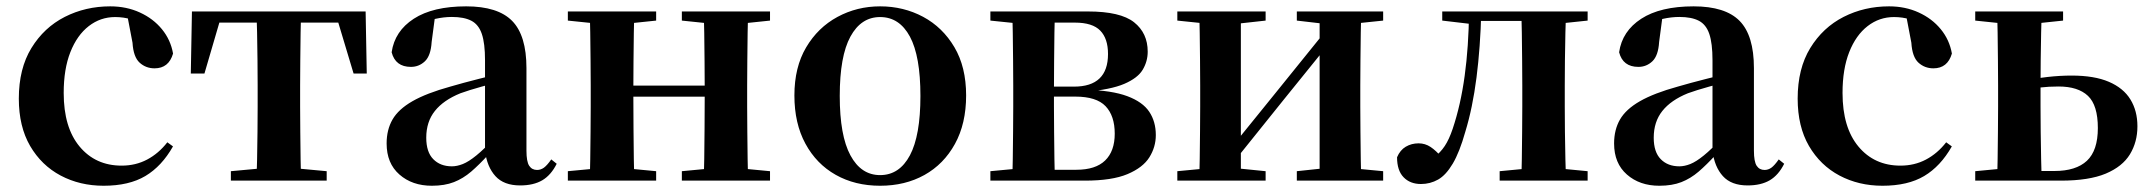

<svg xmlns="http://www.w3.org/2000/svg" viewBox="-20 -572 6804 608"><path d="M308.1 16.2Q233.1 16.2 172.2 -16Q111.3 -48.3 75.4 -109.8Q39.6 -171.4 39.6 -259.7Q39.6 -354.7 79.5 -419.9Q119.4 -485 185.1 -518.5Q250.9 -551.9 329 -551.9Q380.5 -551.9 422.8 -532.5Q465.2 -513.2 492.8 -479.5Q520.4 -445.8 528 -402.4Q514.4 -355.6 469.4 -355.6Q441.9 -355.6 422.1 -373.6Q402.4 -391.6 399.6 -436.8L381.8 -530.1L449.7 -486.3Q420.8 -503.2 396.1 -510.6Q371.4 -518 344.6 -518Q298.2 -518 261.2 -489.4Q224.1 -460.7 202.9 -407.1Q181.7 -353.5 181.7 -277.6Q181.7 -168.4 232 -108Q282.4 -47.5 365.2 -47.5Q409.5 -47.5 445.8 -66.7Q482.2 -85.9 509.9 -121.4L527.8 -108.4Q492.1 -45.4 440.3 -14.6Q388.5 16.2 308.1 16.2Z M584.2 -339.1 587.8 -535.7H1137.8L1141.4 -339.1H1099.7L1041.1 -534.2L1107 -500.4H618.6L684.5 -534.2L627.4 -339.1ZM711.1 0V-29.9L822.7 -40.2H903.6L1014.5 -29.9V0ZM792.2 0Q793.2 -25.5 794.1 -67.4Q794.9 -109.4 795.4 -154.7Q795.9 -200 795.9 -234.8V-301.2Q795.9 -335.7 795.4 -381Q794.9 -426.4 794.1 -468.7Q793.2 -511 792.2 -535.7H933.4Q932.4 -511 931.9 -468.7Q931.4 -426.4 930.9 -381Q930.4 -335.7 930.4 -301.2V-234.8Q930.4 -200 930.9 -154.7Q931.4 -109.4 931.9 -67.4Q932.4 -25.5 933.4 0Z M1347.6 16.2Q1285.2 16.2 1244.8 -19.4Q1204.3 -54.9 1204.3 -117.6Q1204.3 -161.2 1223 -193.6Q1241.7 -226.1 1286.1 -251.5Q1330.6 -277 1406.4 -297.9Q1445.8 -309.4 1495.4 -322Q1545 -334.6 1585 -344.4V-318.9Q1545 -308.9 1505 -297.6Q1464.9 -286.4 1438.1 -276.7Q1384.3 -254.9 1357.1 -220.6Q1329.8 -186.4 1329.8 -135.9Q1329.8 -90.4 1352.1 -67.9Q1374.3 -45.3 1411 -45.3Q1427.3 -45.3 1445.7 -52.6Q1464.1 -59.9 1488.4 -79.7Q1512.8 -99.4 1546.3 -135.5L1561.8 -82.4H1526.7Q1497.6 -50.6 1472.2 -28.7Q1446.7 -6.8 1417.4 4.7Q1388 16.2 1347.6 16.2ZM1627.1 15.2Q1575.6 15.2 1548.9 -14.2Q1522.2 -43.6 1515.9 -94V-96.5V-381.4Q1515.9 -434.7 1505.8 -464.5Q1495.7 -494.3 1472.6 -506.3Q1449.5 -518.3 1411 -518.3Q1385.4 -518.3 1358.3 -512.2Q1331.2 -506.1 1294.8 -491.2L1357.1 -516.3L1346.9 -439.2Q1344.3 -395.9 1325.6 -378Q1306.8 -360.2 1281.3 -360.2Q1232.1 -360.2 1220.2 -406.5Q1229.9 -473.5 1290.4 -512.7Q1350.9 -551.9 1456.1 -551.9Q1556.4 -551.9 1601.7 -505.9Q1647.1 -459.8 1647.1 -356.2V-94.8Q1647.1 -60.3 1655.8 -47Q1664.6 -33.8 1680.7 -33.8Q1692.3 -33.8 1702.3 -40.9Q1712.3 -48.1 1725.7 -67.2L1742.9 -53.4Q1725 -17.5 1697.2 -1.1Q1669.4 15.2 1627.1 15.2Z M1846.9 0Q1848.6 -25.5 1849.1 -67.5Q1849.6 -109.6 1850.1 -154.8Q1850.6 -200 1850.6 -234.8V-301.2Q1850.6 -335.7 1850.1 -381.1Q1849.6 -426.5 1849.1 -468.7Q1848.6 -511 1846.9 -535.7H1988.6Q1987.6 -510.7 1987.1 -467.8Q1986.6 -425 1986.1 -378Q1985.6 -331 1985.6 -291.8V-270.6Q1985.6 -217.9 1986.1 -165Q1986.6 -112.1 1987.1 -68.6Q1987.6 -25.1 1988.6 0ZM2207.6 0Q2209.6 -25.1 2210.1 -68.6Q2210.6 -112.1 2211.1 -165Q2211.6 -217.9 2211.6 -270.6V-291.8Q2211.6 -330.7 2211.1 -378Q2210.6 -425.4 2210.1 -468.1Q2209.6 -510.7 2207.6 -535.7H2349Q2348 -510.7 2347.5 -468.5Q2347 -426.3 2346.5 -381Q2346 -335.6 2346 -301.2V-234.8Q2346 -200 2346.5 -154.8Q2347 -109.6 2347.5 -67.5Q2348 -25.5 2349 0ZM1778.2 0V-29.9L1888 -40.2H1949.6L2057.8 -29.9V0ZM1778.2 -506.8V-535.7H2057.8V-506.8L1949.6 -495.5H1888ZM2139.2 0V-29.9L2247.9 -40.2H2310.5L2418.4 -29.9V0ZM2139.2 -506.8V-535.7H2418.4V-506.8L2310.5 -495.5H2247.9ZM1917.9 -265.9V-301H2278.1V-265.9Z M2767 16.2Q2687.7 16.2 2626.5 -18.3Q2565.3 -52.8 2530.5 -117Q2495.6 -181.2 2495.6 -269.8Q2495.6 -359.1 2532.8 -422Q2570 -484.9 2631.9 -518.4Q2693.8 -551.9 2767 -551.9Q2841.1 -551.9 2903.1 -518.8Q2965 -485.6 3002.2 -422.7Q3039.4 -359.8 3039.4 -269.8Q3039.4 -180.5 3004 -116.3Q2968.6 -52 2907.4 -17.9Q2846.2 16.2 2767 16.2ZM2767 -17.5Q2828 -17.5 2861.4 -80.1Q2894.7 -142.6 2894.7 -268.1Q2894.7 -394.2 2861.4 -456.1Q2828 -518 2767 -518Q2706.7 -518 2673 -456.1Q2639.2 -394.2 2639.2 -268.1Q2639.2 -142.6 2673 -80.1Q2706.7 -17.5 2767 -17.5Z M3116.2 0V-29.9L3226 -40.2L3252.9 -34.4H3388.4Q3449.3 -34.4 3479.6 -63.8Q3510 -93.3 3510 -148.7Q3510 -205.2 3481 -235.7Q3452 -266.1 3385.1 -266.1H3252.9V-297.7H3380.9Q3488.7 -297.7 3488.7 -401Q3488.7 -449.9 3464.1 -475.1Q3439.5 -500.4 3383.9 -500.4H3252.9L3226 -495.5L3116.2 -506.8V-535.7H3425.1Q3528 -535.7 3571.2 -501.5Q3614.4 -467.3 3614.4 -408.4Q3614.4 -377.9 3598.7 -351.4Q3583 -324.9 3540.3 -306.5Q3497.6 -288.2 3415.8 -281L3417.3 -288Q3500.9 -285.7 3549.7 -267.5Q3598.6 -249.2 3619.3 -218.1Q3640.1 -186.9 3640.1 -144.2Q3640.1 -106.6 3619.7 -73.9Q3599.2 -41.2 3550.3 -20.6Q3501.3 0 3415.3 0ZM3184.9 0Q3186.6 -25.5 3187.1 -67.4Q3187.6 -109.4 3188.1 -154.7Q3188.6 -200 3188.6 -234.8V-301.2Q3188.6 -335.7 3188.1 -381Q3187.6 -426.4 3187.1 -468.7Q3186.6 -511 3184.9 -535.7H3320.5Q3319.5 -511 3319 -468.2Q3318.5 -425.4 3318 -376.5Q3317.5 -327.7 3317.5 -284.5V-234.8Q3317.5 -200 3318 -154.7Q3318.5 -109.4 3319 -67.4Q3319.5 -25.5 3320.5 0Z M3708.2 0V-29.9L3817 -40.2H3885.4L3987.8 -29.9V0ZM4086.6 0V-29.9L4183.5 -40.2H4251.3L4360 -29.9V0ZM3776.9 0Q3778.6 -25.5 3779.1 -67.4Q3779.6 -109.4 3780.1 -154.7Q3780.6 -200 3780.6 -234.8V-301.2Q3780.6 -335.7 3780.1 -381Q3779.6 -426.4 3779.1 -468.7Q3778.6 -511 3776.9 -535.7H3909.4V0ZM3880.7 -51.6 3832.4 -77.8H3857.4L4016.6 -274.4L4187 -485.4L4234.7 -460.9H4210.5L4046.2 -257.7ZM4158.8 0V-535.7H4290.6Q4289.6 -511 4289.1 -468.7Q4288.6 -426.4 4288.1 -381Q4287.6 -335.7 4287.6 -301.2V-234.8Q4287.6 -200 4288.1 -154.7Q4288.6 -109.4 4289.1 -67.4Q4289.6 -25.5 4290.6 0ZM3708.2 -506.8V-535.7H3987.8V-506.8L3885.7 -495.5H3818ZM4086.6 -506.8V-535.7H4360V-506.8L4251.5 -495.5H4183.8Z M4479.8 10.7Q4445.5 10.7 4424.8 -10.6Q4404 -31.9 4404 -74Q4413.6 -96.8 4431.6 -107.4Q4449.7 -118.1 4472.2 -118.1Q4492.9 -118.1 4510.2 -106.6Q4527.5 -95.1 4546.3 -73V-60.3H4521.4V-73.7Q4541.4 -89.2 4555 -109.6Q4568.6 -129.9 4580.2 -164.2Q4605.5 -239.5 4618.1 -331.7Q4630.8 -423.8 4632 -535.7H4670.7Q4667.9 -422.3 4655.6 -326.4Q4643.3 -230.5 4620.1 -154.6Q4601.9 -90 4580.4 -53.8Q4558.9 -17.5 4534 -3.4Q4509 10.7 4479.8 10.7ZM4547.1 -506.8V-535.7H4650.9V-495.5H4643.1ZM4652.1 -505.7V-535.7H4841.2V-505.7ZM4728.9 0V-29.9L4837.2 -40.2H4900.3L5007.5 -29.9V0ZM4797.6 0Q4798.6 -25.5 4799.1 -67.4Q4799.6 -109.4 4800.1 -154.7Q4800.6 -200 4800.6 -234.8V-301.2Q4800.6 -335.7 4800.1 -381Q4799.6 -426.4 4799.1 -468.7Q4798.6 -511 4797.6 -535.7H4939.1Q4938.1 -511 4937.1 -468.7Q4936.1 -426.4 4935.6 -381Q4935.1 -335.7 4935.1 -301.2V-234.8Q4935.1 -200 4935.6 -154.7Q4936.1 -109.4 4937.1 -67.4Q4938.1 -25.5 4939.1 0ZM4867.8 -495.5V-535.7H5007.5V-506.8L4900.3 -495.5Z M5234.6 16.2Q5172.2 16.2 5131.8 -19.4Q5091.3 -54.9 5091.3 -117.6Q5091.3 -161.2 5110 -193.6Q5128.7 -226.1 5173.1 -251.5Q5217.6 -277 5293.4 -297.9Q5332.8 -309.4 5382.4 -322Q5432 -334.6 5472 -344.4V-318.9Q5432 -308.9 5392 -297.6Q5351.9 -286.4 5325.1 -276.7Q5271.3 -254.9 5244.1 -220.6Q5216.8 -186.4 5216.8 -135.9Q5216.8 -90.4 5239.1 -67.9Q5261.3 -45.3 5298 -45.3Q5314.3 -45.3 5332.7 -52.6Q5351.1 -59.9 5375.4 -79.7Q5399.8 -99.4 5433.3 -135.5L5448.8 -82.4H5413.7Q5384.6 -50.6 5359.2 -28.7Q5333.7 -6.8 5304.4 4.7Q5275 16.2 5234.6 16.2ZM5514.1 15.2Q5462.6 15.2 5435.9 -14.2Q5409.2 -43.6 5402.9 -94V-96.5V-381.4Q5402.9 -434.7 5392.8 -464.5Q5382.7 -494.3 5359.6 -506.3Q5336.5 -518.3 5298 -518.3Q5272.4 -518.3 5245.3 -512.2Q5218.2 -506.1 5181.8 -491.2L5244.1 -516.3L5233.9 -439.2Q5231.3 -395.9 5212.6 -378Q5193.8 -360.2 5168.3 -360.2Q5119.1 -360.2 5107.2 -406.5Q5116.9 -473.5 5177.4 -512.7Q5237.9 -551.9 5343.1 -551.9Q5443.4 -551.9 5488.7 -505.9Q5534.1 -459.8 5534.1 -356.2V-94.8Q5534.1 -60.3 5542.8 -47Q5551.6 -33.8 5567.7 -33.8Q5579.3 -33.8 5589.3 -40.9Q5599.3 -48.1 5612.7 -67.2L5629.9 -53.4Q5612 -17.5 5584.2 -1.1Q5556.4 15.2 5514.1 15.2Z M5941.1 16.2Q5866.1 16.2 5805.2 -16Q5744.3 -48.3 5708.4 -109.8Q5672.6 -171.4 5672.6 -259.7Q5672.6 -354.7 5712.5 -419.9Q5752.4 -485 5818.1 -518.5Q5883.9 -551.9 5962 -551.9Q6013.5 -551.9 6055.8 -532.5Q6098.2 -513.2 6125.8 -479.5Q6153.4 -445.8 6161 -402.4Q6147.4 -355.6 6102.4 -355.6Q6074.9 -355.6 6055.1 -373.6Q6035.4 -391.6 6032.6 -436.8L6014.8 -530.1L6082.7 -486.3Q6053.8 -503.2 6029.1 -510.6Q6004.4 -518 5977.6 -518Q5931.2 -518 5894.2 -489.4Q5857.1 -460.7 5835.9 -407.1Q5814.7 -353.5 5814.7 -277.6Q5814.7 -168.4 5865 -108Q5915.4 -47.5 5998.2 -47.5Q6042.5 -47.5 6078.8 -66.7Q6115.2 -85.9 6142.9 -121.4L6160.8 -108.4Q6125.1 -45.4 6073.3 -14.6Q6021.5 16.2 5941.1 16.2Z M6374.5 0V-30.5H6485.5Q6553.9 -30.5 6588.6 -62.9Q6623.2 -95.4 6623.2 -166.5Q6623.2 -238.7 6591.9 -268.4Q6560.5 -298.1 6498.8 -298.1Q6467.6 -298.1 6440.6 -294.9Q6413.5 -291.8 6386.4 -285.8V-316.8Q6425 -324 6464.2 -328.3Q6503.4 -332.7 6540.1 -332.7Q6612.3 -332.7 6658.2 -312.9Q6704.1 -293.2 6726.3 -257.1Q6748.5 -221 6748.5 -172.1Q6748.5 -122.3 6724.8 -83.4Q6701.1 -44.5 6648.2 -22.2Q6595.2 0 6505.9 0ZM6304.3 0Q6305.3 -25.5 6305.8 -67.4Q6306.3 -109.4 6306.8 -154.7Q6307.3 -200 6307.3 -234.8V-301.2Q6307.3 -335.7 6306.8 -381Q6306.3 -426.4 6305.8 -468.7Q6305.3 -511 6304.3 -535.7H6445.4Q6444.4 -511 6443.6 -468.7Q6442.7 -426.4 6442.2 -381Q6441.7 -335.7 6441.7 -301V-234.8Q6441.7 -200 6442.2 -154.7Q6442.7 -109.4 6443.6 -67.4Q6444.4 -25.5 6445.4 0ZM6234.9 -506.8V-535.7H6513.1V-506.8L6405.9 -495.5H6343.3ZM6234.9 0V-29.9L6343.3 -40.2H6376V0Z"/></svg>

Font: Noto Serif KR
Style: Regular
Weight: 200
Designer: Ryoko NISHIZUKA 西塚涼子 (kana & ideographs); Frank Grießhammer (Latin, Greek & Cyrillic); Wenlong ZHANG 张文龙 (bopomofo); San
Foundry: Adobe
Version: Version 2.001;hotconv 1.1.0;makeotfexe 2.6.0